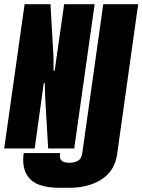

<svg xmlns="http://www.w3.org/2000/svg" viewBox="-26 -706 677 913"><path d="M259 187Q160 187 119.5 148Q79 109 85 35L87 22H260L259 32Q257 49 268 58.5Q279 68 305 68Q328 68 344.5 58.5Q361 49 365 24L465 -686H631L531 27Q520 106 457.5 146.5Q395 187 304 187ZM-6 0 91 -686H214L228 -443L229 -369L234 -370L279 -686H424L327 0H203L189 -240L187 -311L182 -310L139 0Z"/></svg>

Font: Chivo Mono Medium ExtraBold
Style: Italic
Weight: 800
Italic angle: -8.05°
Monospace: yes
Version: Version 1.008